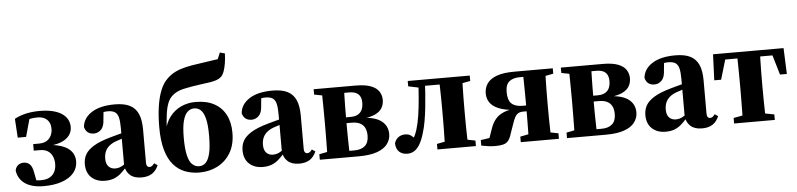

<svg xmlns="http://www.w3.org/2000/svg" viewBox="-46 -1020 5325 1283"><g transform="rotate(-5 2616.5 -378.5)"><path d="M203 15Q150 15 111.5 0.5Q73 -14 51 -42Q29 -70 25 -106Q28 -121 36 -131.5Q44 -142 56 -147.5Q68 -153 82 -153Q106 -153 122.5 -138Q139 -123 146 -85L160 -13L109 -43Q132 -32 151 -29Q170 -26 190 -26Q239 -26 265.5 -53Q292 -80 292 -126Q292 -153 282.5 -176Q273 -199 252.5 -213Q232 -227 197 -227H157V-271H195Q228 -271 248 -283.5Q268 -296 278 -317Q288 -338 288 -362Q288 -403 264.5 -424.5Q241 -446 202 -446Q172 -446 153 -441.5Q134 -437 112 -425L153 -464L114 -323H58L50 -450Q87 -470 129.5 -479Q172 -488 218 -488Q313 -488 365 -455Q417 -422 417 -362Q417 -331 397.5 -305.5Q378 -280 337.5 -265Q297 -250 234 -249L238 -257Q296 -255 333.5 -244Q371 -233 393 -215.5Q415 -198 424 -176.5Q433 -155 433 -132Q433 -87 405 -54Q377 -21 325.5 -3Q274 15 203 15Z M615 15Q559 15 524 -17Q489 -49 489 -108Q489 -143 505 -172Q521 -201 562 -226Q603 -251 675 -271Q698 -278 724 -284.5Q750 -291 777 -298.5Q804 -306 830 -313V-280Q795 -269 763.5 -259.5Q732 -250 711 -242Q683 -232 664.5 -216.5Q646 -201 637 -180Q628 -159 628 -132Q628 -96 645.5 -78.5Q663 -61 689 -61Q705 -61 718.5 -65.5Q732 -70 749 -81Q766 -92 790 -112L799 -65H762Q739 -38 718 -20.5Q697 -3 672.5 6Q648 15 615 15ZM860 14Q810 14 783 -10Q756 -34 750 -74V-78V-326Q750 -372 743.5 -398Q737 -424 720 -435Q703 -446 672 -446Q655 -446 636.5 -442.5Q618 -439 593 -432L646 -466L639 -395Q637 -347 616 -326.5Q595 -306 568 -306Q543 -306 527 -318.5Q511 -331 505 -355Q510 -414 566.5 -451Q623 -488 723 -488Q785 -488 823 -469Q861 -450 879 -410Q897 -370 897 -305V-81Q897 -66 903 -58.5Q909 -51 919 -51Q928 -51 935 -56Q942 -61 951 -73L973 -58Q957 -21 929.5 -3.5Q902 14 860 14Z M1248 15Q1196 15 1151.5 -2Q1107 -19 1074.5 -56.5Q1042 -94 1024 -156.5Q1006 -219 1006 -310Q1006 -383 1015 -446Q1024 -509 1043 -556.5Q1062 -604 1093 -632Q1118 -656 1148 -670.5Q1178 -685 1216 -694Q1254 -703 1300 -709Q1319 -712 1343 -715.5Q1367 -719 1391 -722.5Q1415 -726 1435 -729L1453 -772L1486 -763Q1485 -728 1480 -697.5Q1475 -667 1467 -644.5Q1459 -622 1446 -609Q1433 -597 1414.5 -590.5Q1396 -584 1371.5 -580Q1347 -576 1314 -572Q1239 -562 1190.5 -551Q1142 -540 1113 -513Q1093 -496 1081 -465Q1069 -434 1063 -386.5Q1057 -339 1054 -272H1046Q1058 -335 1089 -375.5Q1120 -416 1165 -436.5Q1210 -457 1262 -457Q1335 -457 1385.5 -430Q1436 -403 1463 -352.5Q1490 -302 1490 -231Q1490 -151 1457.5 -96.5Q1425 -42 1370 -13.5Q1315 15 1248 15ZM1250 -27Q1276 -27 1294.5 -46Q1313 -65 1323 -108.5Q1333 -152 1333 -226Q1333 -298 1322.5 -339Q1312 -380 1293.5 -397.5Q1275 -415 1249 -415Q1224 -415 1204.5 -397.5Q1185 -380 1174 -338.5Q1163 -297 1163 -226Q1163 -151 1173.5 -107Q1184 -63 1204 -45Q1224 -27 1250 -27Z M1673 15Q1617 15 1582 -17Q1547 -49 1547 -108Q1547 -143 1563 -172Q1579 -201 1620 -226Q1661 -251 1733 -271Q1756 -278 1782 -284.5Q1808 -291 1835 -298.5Q1862 -306 1888 -313V-280Q1853 -269 1821.5 -259.5Q1790 -250 1769 -242Q1741 -232 1722.5 -216.5Q1704 -201 1695 -180Q1686 -159 1686 -132Q1686 -96 1703.5 -78.5Q1721 -61 1747 -61Q1763 -61 1776.5 -65.5Q1790 -70 1807 -81Q1824 -92 1848 -112L1857 -65H1820Q1797 -38 1776 -20.5Q1755 -3 1730.5 6Q1706 15 1673 15ZM1918 14Q1868 14 1841 -10Q1814 -34 1808 -74V-78V-326Q1808 -372 1801.5 -398Q1795 -424 1778 -435Q1761 -446 1730 -446Q1713 -446 1694.5 -442.5Q1676 -439 1651 -432L1704 -466L1697 -395Q1695 -347 1674 -326.5Q1653 -306 1626 -306Q1601 -306 1585 -318.5Q1569 -331 1563 -355Q1568 -414 1624.5 -451Q1681 -488 1781 -488Q1843 -488 1881 -469Q1919 -450 1937 -410Q1955 -370 1955 -305V-81Q1955 -66 1961 -58.5Q1967 -51 1977 -51Q1986 -51 1993 -56Q2000 -61 2009 -73L2031 -58Q2015 -21 1987.5 -3.5Q1960 14 1918 14Z M2056 0V-37L2149 -55L2189 -42H2291Q2338 -42 2363 -64.5Q2388 -87 2388 -132Q2388 -165 2377 -186Q2366 -207 2344.5 -217.5Q2323 -228 2289 -228H2192V-267H2287Q2329 -267 2350.5 -289.5Q2372 -312 2372 -355Q2372 -394 2351.5 -412.5Q2331 -431 2292 -431H2197L2149 -419L2056 -437V-473H2337Q2401 -473 2439 -458.5Q2477 -444 2493.5 -418.5Q2510 -393 2510 -362Q2510 -333 2496.5 -309Q2483 -285 2451.5 -269.5Q2420 -254 2366 -248L2364 -254Q2451 -250 2492 -217.5Q2533 -185 2533 -131Q2533 -94 2510.5 -64Q2488 -34 2440.5 -17Q2393 0 2317 0ZM2107 0Q2109 -24 2109.5 -60.5Q2110 -97 2110.5 -137Q2111 -177 2111 -209V-264Q2111 -296 2110.5 -336Q2110 -376 2109.5 -413Q2109 -450 2107 -473H2259Q2258 -450 2257 -412.5Q2256 -375 2255.5 -333.5Q2255 -292 2255 -256V-209Q2255 -177 2255.5 -137Q2256 -97 2257 -60.5Q2258 -24 2259 0Z M2642 11Q2609 11 2588 -8.5Q2567 -28 2566 -66Q2574 -91 2593 -105Q2612 -119 2639 -119Q2663 -119 2681 -105Q2699 -91 2714 -71V-60H2680V-73Q2692 -86 2700.5 -103.5Q2709 -121 2716 -143Q2729 -185 2737 -238.5Q2745 -292 2750 -352Q2755 -412 2758 -473H2801Q2800 -426 2796.5 -378Q2793 -330 2788 -284Q2783 -238 2775.5 -195Q2768 -152 2756 -114Q2743 -70 2726 -42Q2709 -14 2688.5 -1.5Q2668 11 2642 11ZM2687 -437V-473H2788L2787 -419H2775ZM2781 -431V-473H2960V-431ZM2845 0V-37L2937 -55H3012L3103 -37V0ZM2896 0Q2897 -24 2898 -60.5Q2899 -97 2899.5 -137Q2900 -177 2900 -209V-264Q2900 -296 2899.5 -336Q2899 -376 2898 -413Q2897 -450 2896 -473H3052Q3051 -450 3050 -413Q3049 -376 3048.5 -336Q3048 -296 3048 -264V-209Q3048 -177 3048.5 -137Q3049 -97 3050 -60.5Q3051 -24 3052 0ZM2959 -419V-473H3103V-437L3011 -419Z M3402 -473H3660V-437L3568 -419L3522 -433H3435Q3390 -433 3364.5 -412.5Q3339 -392 3339 -341Q3339 -287 3363.5 -264Q3388 -241 3437 -241H3522V-202H3438Q3415 -202 3402 -193Q3389 -184 3381.5 -169Q3374 -154 3367 -134L3342 -63Q3333 -32 3320 -16Q3307 0 3286 5.5Q3265 11 3231 11Q3209 11 3186.5 8Q3164 5 3139 0V-37L3279 -58L3184 -6L3220 -109Q3232 -144 3253 -169.5Q3274 -195 3310 -210Q3346 -225 3401 -228L3373 -219Q3313 -224 3274 -240.5Q3235 -257 3217 -283.5Q3199 -310 3199 -344Q3199 -382 3219 -411Q3239 -440 3283.5 -456.5Q3328 -473 3402 -473ZM3457 0Q3459 -24 3459.5 -60.5Q3460 -97 3460.5 -137Q3461 -177 3461 -209V-264Q3461 -296 3460.5 -336Q3460 -376 3459.5 -413Q3459 -450 3457 -473H3609Q3608 -450 3607 -413Q3606 -376 3605.5 -336Q3605 -296 3605 -264V-209Q3605 -177 3605.5 -137Q3606 -97 3607 -60.5Q3608 -24 3609 0ZM3404 0V-37L3494 -55H3569L3660 -37V0Z M3714 0V-37L3807 -55L3847 -42H3949Q3996 -42 4021 -64.5Q4046 -87 4046 -132Q4046 -165 4035 -186Q4024 -207 4002.5 -217.5Q3981 -228 3947 -228H3850V-267H3945Q3987 -267 4008.5 -289.5Q4030 -312 4030 -355Q4030 -394 4009.5 -412.5Q3989 -431 3950 -431H3855L3807 -419L3714 -437V-473H3995Q4059 -473 4097 -458.5Q4135 -444 4151.5 -418.5Q4168 -393 4168 -362Q4168 -333 4154.5 -309Q4141 -285 4109.5 -269.5Q4078 -254 4024 -248L4022 -254Q4109 -250 4150 -217.5Q4191 -185 4191 -131Q4191 -94 4168.5 -64Q4146 -34 4098.5 -17Q4051 0 3975 0ZM3765 0Q3767 -24 3767.5 -60.5Q3768 -97 3768.5 -137Q3769 -177 3769 -209V-264Q3769 -296 3768.5 -336Q3768 -376 3767.5 -413Q3767 -450 3765 -473H3917Q3916 -450 3915 -412.5Q3914 -375 3913.5 -333.5Q3913 -292 3913 -256V-209Q3913 -177 3913.5 -137Q3914 -97 3915 -60.5Q3916 -24 3917 0Z M4375 15Q4319 15 4284 -17Q4249 -49 4249 -108Q4249 -143 4265 -172Q4281 -201 4322 -226Q4363 -251 4435 -271Q4458 -278 4484 -284.5Q4510 -291 4537 -298.5Q4564 -306 4590 -313V-280Q4555 -269 4523.5 -259.5Q4492 -250 4471 -242Q4443 -232 4424.5 -216.5Q4406 -201 4397 -180Q4388 -159 4388 -132Q4388 -96 4405.5 -78.5Q4423 -61 4449 -61Q4465 -61 4478.5 -65.5Q4492 -70 4509 -81Q4526 -92 4550 -112L4559 -65H4522Q4499 -38 4478 -20.5Q4457 -3 4432.5 6Q4408 15 4375 15ZM4620 14Q4570 14 4543 -10Q4516 -34 4510 -74V-78V-326Q4510 -372 4503.5 -398Q4497 -424 4480 -435Q4463 -446 4432 -446Q4415 -446 4396.5 -442.5Q4378 -439 4353 -432L4406 -466L4399 -395Q4397 -347 4376 -326.5Q4355 -306 4328 -306Q4303 -306 4287 -318.5Q4271 -331 4265 -355Q4270 -414 4326.5 -451Q4383 -488 4483 -488Q4545 -488 4583 -469Q4621 -450 4639 -410Q4657 -370 4657 -305V-81Q4657 -66 4663 -58.5Q4669 -51 4679 -51Q4688 -51 4695 -56Q4702 -61 4711 -73L4733 -58Q4717 -21 4689.5 -3.5Q4662 14 4620 14Z M4728 -299 4735 -473H5208L5215 -299H5169L5119 -468L5169 -431H4773L4824 -468L4774 -299ZM4835 0V-37L4930 -55H5013L5108 -37V0ZM4893 0Q4895 -24 4895.5 -60.5Q4896 -97 4896.5 -137Q4897 -177 4897 -209V-264Q4897 -296 4896.5 -336Q4896 -376 4895.5 -413Q4895 -450 4893 -473H5049Q5048 -450 5047 -413Q5046 -376 5045.5 -336Q5045 -296 5045 -264V-209Q5045 -177 5045.5 -137Q5046 -97 5047 -60.5Q5048 -24 5049 0Z"/></g></svg>

Font: Source Serif 4 36pt
Style: Bold
Weight: 700
Designer: Frank Grießhammer
Foundry: Adobe Systems Incorporated
Version: Version 4.004;hotconv 1.0.116;makeotfexe 2.5.65601